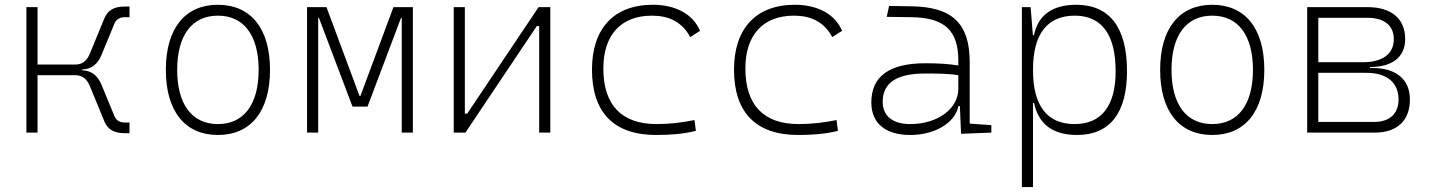

<svg xmlns="http://www.w3.org/2000/svg" viewBox="-20 -547 5899 792"><path d="M88.9 0H134.8V-236.8H291C318.8 -236.8 338.4 -222.2 350.6 -191.9L411.1 -44.9C424.3 -13.2 451.2 2.4 493.2 2.4H514.2V-41.5H495.6C474.1 -41.5 459.5 -50.3 452.1 -67.9L398.9 -196.8C382.8 -236.3 356 -256.3 319.3 -256.8V-260.7C356 -261.2 382.8 -281.2 398.9 -320.8L452.1 -449.7C459.5 -467.3 474.1 -476.1 495.6 -476.1H514.2V-520H493.2C451.2 -520 424.3 -504.4 411.1 -472.7L350.6 -325.7C338.4 -295.4 318.8 -280.8 291 -280.8H134.8V-517.6H88.9Z M878.9 9.8C1014.6 9.8 1093.8 -87.9 1093.8 -258.8C1093.8 -429.7 1014.6 -527.3 878.9 -527.3C743.2 -527.3 664.1 -429.7 664.1 -258.8C664.1 -87.9 743.2 9.8 878.9 9.8ZM878.9 -35.2C772 -35.2 710.9 -116.2 710.9 -258.8C710.9 -401.4 772 -482.4 878.9 -482.4C985.8 -482.4 1046.9 -401.4 1046.9 -258.8C1046.9 -116.2 985.8 -35.2 878.9 -35.2Z M1246.6 0H1292.5V-473.6H1295.4L1434.1 -107.4H1496.1L1634.3 -473.6H1637.2V0H1683.1V-517.6H1603L1466.8 -151.4H1462.9L1326.7 -517.6H1246.6Z M1851.6 0H1899.9L2194.3 -439.5H2204.1V0H2250V-517.6H2201.7L1907.2 -78.1H1897.5V-517.6H1851.6Z M2686.5 9.8C2740.2 9.8 2797.4 6.3 2850.6 -7.3L2844.7 -51.8C2794.4 -41.5 2741.7 -35.2 2688.5 -35.2C2543.9 -35.2 2468.8 -113.8 2468.8 -264.6C2468.8 -403.8 2542.5 -482.4 2668.9 -482.4C2734.4 -482.4 2792 -460 2827.1 -394L2867.7 -419.9C2838.9 -488.3 2767.6 -527.3 2672.9 -527.3C2511.7 -527.3 2421.9 -428.7 2421.9 -259.8C2421.9 -82.5 2512.7 9.8 2686.5 9.8Z M3272.5 9.8C3326.2 9.8 3383.3 6.3 3436.5 -7.3L3430.7 -51.8C3380.4 -41.5 3327.6 -35.2 3274.4 -35.2C3129.9 -35.2 3054.7 -113.8 3054.7 -264.6C3054.7 -403.8 3128.4 -482.4 3254.9 -482.4C3320.3 -482.4 3377.9 -460 3413.1 -394L3453.6 -419.9C3424.8 -488.3 3353.5 -527.3 3258.8 -527.3C3097.7 -527.3 3007.8 -428.7 3007.8 -259.8C3007.8 -82.5 3098.6 9.8 3272.5 9.8Z M3944.3 4.9 4069.3 0V-30.8L3980 -37.1V-291.5C3980 -449.7 3908.2 -518.6 3740.2 -521L3647.5 -522.5L3637.7 -477.5L3740.2 -476.1C3875.5 -474.1 3933.1 -421.9 3933.1 -297.9V-276.9C3897 -283.2 3848.6 -286.1 3797.9 -286.1C3648.4 -286.1 3574.2 -232.4 3574.2 -124C3574.2 -39.1 3632.3 9.8 3734.4 9.8C3838.4 9.8 3919.4 -41 3933.6 -109.4H3939.5ZM3933.1 -236.8V-181.2C3933.1 -98.1 3847.7 -35.2 3734.4 -35.2C3662.6 -35.2 3621.1 -68.4 3621.1 -127.4C3621.1 -205.1 3678.7 -243.7 3795.4 -243.7C3839.8 -243.7 3892.1 -243.7 3933.1 -236.8Z M4195.3 224.6H4241.2V-122.1H4245.6C4262.2 -40.5 4317.4 9.8 4422.4 9.8C4558.1 9.8 4628.9 -80.6 4628.9 -253.9C4628.9 -433.6 4557.1 -527.3 4419.4 -527.3C4321.3 -527.3 4261.2 -484.4 4245.1 -401.4H4240.7L4231.4 -517.6H4195.3ZM4241.2 -255.9V-261.2C4241.2 -406.7 4300.3 -482.4 4413.6 -482.4C4524.4 -482.4 4582 -404.3 4582 -253.9C4582 -110.4 4523.9 -35.2 4412.6 -35.2C4299.8 -35.2 4241.2 -110.8 4241.2 -255.9Z M4980.5 9.8C5116.2 9.8 5195.3 -87.9 5195.3 -258.8C5195.3 -429.7 5116.2 -527.3 4980.5 -527.3C4844.7 -527.3 4765.6 -429.7 4765.6 -258.8C4765.6 -87.9 4844.7 9.8 4980.5 9.8ZM4980.5 -35.2C4873.5 -35.2 4812.5 -116.2 4812.5 -258.8C4812.5 -401.4 4873.5 -482.4 4980.5 -482.4C5087.4 -482.4 5148.4 -401.4 5148.4 -258.8C5148.4 -116.2 5087.4 -35.2 4980.5 -35.2Z M5372.1 0H5651.4C5743.2 0 5795.9 -49.8 5795.9 -136.7C5795.9 -219.2 5739.3 -266.6 5640.6 -266.6H5631.8V-270.5C5723.6 -270.5 5776.4 -312 5776.4 -385.7C5776.4 -469.7 5719.7 -517.6 5621.1 -517.6H5372.1ZM5418 -43.9V-246.6H5616.2C5700.7 -246.6 5749 -206.5 5749 -136.7C5749 -77.6 5711.9 -43.9 5647.5 -43.9ZM5418 -290.5V-473.6H5621.1C5689.9 -473.6 5729.5 -441.4 5729.5 -385.7C5729.5 -325.2 5683.6 -290.5 5603.5 -290.5Z"/></svg>

Font: Cascadia Mono PL ExtraLight
Style: Regular
Weight: 200
Monospace: yes
Designer: Aaron Bell
Foundry: Saja Typeworks
Version: Version 2404.023